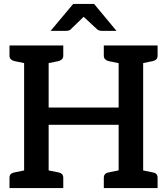

<svg xmlns="http://www.w3.org/2000/svg" viewBox="-20 -951 846 971"><path d="M102 0V-721H226V-407H580V-721H704V0H580V-320H226V0ZM28 0V-52Q28 -64 34.5 -70.5Q41 -77 53 -79L116 -92L129 0ZM200 0 212 -92 276 -79Q287 -77 293.5 -70.5Q300 -64 300 -52V0ZM129 -721 116 -629 53 -642Q41 -645 34.5 -651.5Q28 -658 28 -670V-721ZM300 -721V-670Q300 -658 293.5 -651.5Q287 -645 276 -642L212 -629L200 -721ZM505 0V-52Q505 -64 511.5 -70.5Q518 -77 529 -79L593 -92L605 0ZM677 0 689 -92 753 -79Q765 -77 771 -70.5Q777 -64 777 -52V0ZM605 -721 593 -629 529 -642Q518 -645 511.5 -651.5Q505 -658 505 -670V-721ZM777 -721V-670Q777 -658 771 -651.5Q765 -645 753 -642L689 -629L677 -721ZM236 -795 350 -931H456L569 -795H494Q480 -795 471 -803L403 -866L338 -803Q335 -799 328.5 -797Q322 -795 315 -795Z"/></svg>

Font: Aleo SemiBold
Style: Regular
Weight: 600
Designer: Alessio Laiso
Foundry: Alessio Laiso
Version: Version 2.001;gftools[0.9.29]